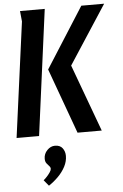

<svg xmlns="http://www.w3.org/2000/svg" viewBox="-65 -777 715 1114"><g transform="rotate(-5 292.5 -220.0)"><path d="M239 -732 142 0H11L101 -671L95 -732ZM452 -732H585L363 -391L507 0H366L228 -380ZM229 64Q258 64 272.5 83Q287 102 287 128Q287 160 271 190.5Q255 221 229 247Q203 273 174 292L146 258Q155 251 166 239Q177 227 185 215Q193 203 193 195Q193 186 185.5 178.5Q178 171 170.5 161Q163 151 163 134Q163 106 183 85Q203 64 229 64Z"/></g></svg>

Font: Rosario
Style: Bold Italic
Weight: 700
Italic angle: -8.05°
Designer: Hector Gatti
Foundry: Omnibus Type
Version: Version 1.101; ttfautohint (v1.8.1.43-b0c9)